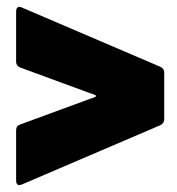

<svg xmlns="http://www.w3.org/2000/svg" viewBox="-20 -557 516 560"><path d="M39 -194 257 -274Q263 -277 257 -280L39 -360Q27 -365 27 -377V-523Q27 -532 31.5 -535.5Q36 -539 44 -535L448 -362Q459 -357 459 -345V-209Q459 -198 448 -192L44 -19Q38 -17 37 -17Q27 -17 27 -31V-177Q27 -190 39 -194Z"/></svg>

Font: Barlow Black
Style: Regular
Weight: 900
Designer: Jeremy Tribby
Foundry: Tribby Type
Version: Version 1.422